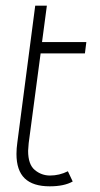

<svg xmlns="http://www.w3.org/2000/svg" viewBox="-20 -643 353 676"><path d="M38 -101Q38 -120 41 -141L104 -623H145L128 -495H284L279 -455H123L81 -139Q79 -119 79 -112Q79 -64 102.5 -44.5Q126 -25 156 -25Q189 -25 219 -40L236 -4Q206 13 155 13Q96 13 67 -15Q38 -43 38 -101Z"/></svg>

Font: Bellota Text Light
Style: Italic
Weight: 300
Italic angle: -7.5°
Designer: Kemie Guaida
Foundry: Kemie Guaida
Version: Version 4.001